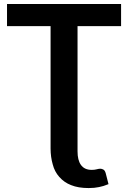

<svg xmlns="http://www.w3.org/2000/svg" viewBox="-20 -743 640 960"><path d="M367.7 -612.3V13.7Q367.7 57.6 384.3 81.1Q401.9 106.4 438.5 106.4Q453.1 106.4 463.4 103.5Q473.6 100.6 481.4 100.6Q489.3 100.6 497.1 105Q504.9 109.4 508.8 124L522.5 177.7Q496.6 188.5 475.1 192.4Q452.6 197.3 423.3 197.3Q371.1 197.3 335.4 182.6Q300.8 169.4 276.4 141.6Q252.9 115.2 243.7 79.1Q232.9 41.5 232.9 -0.5V-612.3H15.1V-723.1H585.4V-612.3Z"/></svg>

Font: Lato-SemiBold
Style: Bold
Weight: 500
Designer: Lukasz Dziedzic with Adam Twardoch and Botio Nikoltchev
Foundry: tyPoland Lukasz Dziedzic
Version: ""